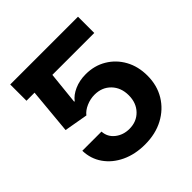

<svg xmlns="http://www.w3.org/2000/svg" viewBox="-196 -873 1027 1027"><g transform="rotate(-45 317.5 -359.5)"><path d="M319.8 9.8Q245.1 9.8 186.5 -17.8Q127.9 -45.4 94 -93.8Q60.1 -142.1 58.6 -204.1H203.6Q206.1 -161.6 239.7 -135Q273.4 -108.4 319.8 -108.4Q374.5 -108.4 409.4 -144.5Q444.3 -180.7 444.3 -238.3Q444.3 -296.4 408.7 -333.3Q373 -370.1 316.9 -370.1Q284.7 -370.1 254.4 -356.9Q224.1 -343.8 207.5 -322.3L73.7 -345.7L97.7 -604.5H36.6V-727.5H549.3V-604.5H232.4L213.4 -420.4H217.3Q236.8 -446.8 275.1 -463.9Q313.5 -481 360.8 -481Q426.3 -481 478 -450.2Q529.8 -419.4 559.6 -365.5Q589.4 -311.5 589.4 -241.7Q589.4 -168.5 555.2 -111.8Q521 -55.2 460.4 -22.7Q399.9 9.8 319.8 9.8Z"/></g></svg>

Font: Inter
Style: Bold
Weight: 700
Designer: Rasmus Andersson
Foundry: rsms
Version: Version 4.001;git-9221beed3